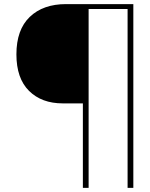

<svg xmlns="http://www.w3.org/2000/svg" viewBox="-20 -782 730 936"><path d="M384 -278H286Q183 -278 121.5 -339Q60 -400 60 -517Q60 -637 125 -699.5Q190 -762 302 -762H630V134H602V-738H412V134H384Z"/></svg>

Font: Prompt Thin
Style: Regular
Weight: 250
Designer: Katatrad Team
Foundry: CadsonDemak
Version: Version 1.001